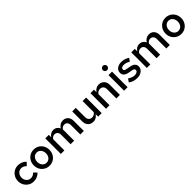

<svg xmlns="http://www.w3.org/2000/svg" viewBox="488 -2550 4367 4367"><g transform="rotate(-45 2672.0 -366.0)"><path d="M300 9Q229 9 171.5 -25.5Q114 -60 80.5 -119Q47 -178 47 -250Q47 -323 80.5 -381.5Q114 -440 171.5 -474.5Q229 -509 300 -509Q358 -509 410.5 -487Q463 -465 500 -424L430 -351Q404 -380 372 -395Q340 -410 304 -410Q263 -410 230.5 -388.5Q198 -367 179 -331Q160 -295 160 -250Q160 -205 179 -168.5Q198 -132 230.5 -111Q263 -90 304 -90Q340 -90 372 -105Q404 -120 430 -148L500 -76Q463 -35 410.5 -13Q358 9 300 9Z M807 9Q736 9 678.5 -25Q621 -59 588 -117.5Q555 -176 555 -250Q555 -324 588 -382.5Q621 -441 678 -475Q735 -509 807 -509Q879 -509 935.5 -475Q992 -441 1025 -382.5Q1058 -324 1058 -250Q1058 -176 1025 -117.5Q992 -59 935.5 -25Q879 9 807 9ZM807 -87Q848 -87 879.5 -108Q911 -129 929 -166.5Q947 -204 947 -250Q947 -297 929 -333.5Q911 -370 879.5 -391.5Q848 -413 807 -413Q766 -413 734 -391.5Q702 -370 684 -333.5Q666 -297 666 -250Q666 -203 684 -166Q702 -129 734 -108Q766 -87 807 -87Z M1175 0V-501H1288V-422Q1316 -465 1353.5 -487Q1391 -509 1436 -509Q1488 -509 1526.5 -483Q1565 -457 1584 -413Q1614 -460 1655.5 -484.5Q1697 -509 1750 -509Q1798 -509 1835.5 -486Q1873 -463 1893.5 -422Q1914 -381 1914 -328V0H1801V-303Q1801 -356 1774 -387Q1747 -418 1700 -418Q1670 -418 1644.5 -403Q1619 -388 1600 -358Q1601 -351 1601.5 -343.5Q1602 -336 1602 -328V0H1488V-303Q1488 -356 1461 -387Q1434 -418 1387 -418Q1326 -418 1288 -360V0Z M2217 8Q2165 8 2126 -15Q2087 -38 2064.5 -78Q2042 -118 2042 -171V-501H2156V-204Q2156 -148 2185.5 -115.5Q2215 -83 2266 -83Q2300 -83 2327.5 -98Q2355 -113 2375 -143V-501H2488V0H2375V-81Q2346 -37 2306 -14.5Q2266 8 2217 8Z M2628 0V-501H2741V-419Q2770 -464 2810 -486.5Q2850 -509 2899 -509Q2951 -509 2990 -486.5Q3029 -464 3051.5 -424Q3074 -384 3074 -330V0H2960V-298Q2960 -353 2930 -385.5Q2900 -418 2850 -418Q2816 -418 2788.5 -402.5Q2761 -387 2741 -357V0Z M3209 0V-501H3322V0ZM3266 -603Q3237 -603 3216.5 -623.5Q3196 -644 3196 -672Q3196 -701 3216.5 -721.5Q3237 -742 3266 -742Q3295 -742 3315.5 -721.5Q3336 -701 3336 -673Q3336 -644 3315.5 -623.5Q3295 -603 3266 -603Z M3632 10Q3568 10 3512.5 -7.5Q3457 -25 3417 -58L3470 -133Q3520 -102 3556.5 -89Q3593 -76 3631 -76Q3676 -76 3704 -95Q3732 -114 3732 -144Q3732 -167 3715.5 -180.5Q3699 -194 3662 -201L3574 -216Q3501 -230 3465 -264Q3429 -298 3429 -354Q3429 -401 3453.5 -435.5Q3478 -470 3521.5 -489.5Q3565 -509 3623 -509Q3675 -509 3724 -494Q3773 -479 3820 -449L3767 -374Q3729 -399 3691.5 -410.5Q3654 -422 3616 -422Q3577 -422 3553.5 -406.5Q3530 -391 3530 -364Q3530 -340 3545.5 -327.5Q3561 -315 3600 -309L3689 -292Q3764 -279 3800.5 -244.5Q3837 -210 3837 -153Q3837 -107 3810 -70Q3783 -33 3737 -11.5Q3691 10 3632 10Z M3941 0V-501H4054V-422Q4082 -465 4119.5 -487Q4157 -509 4202 -509Q4254 -509 4292.5 -483Q4331 -457 4350 -413Q4380 -460 4421.5 -484.5Q4463 -509 4516 -509Q4564 -509 4601.5 -486Q4639 -463 4659.5 -422Q4680 -381 4680 -328V0H4567V-303Q4567 -356 4540 -387Q4513 -418 4466 -418Q4436 -418 4410.5 -403Q4385 -388 4366 -358Q4367 -351 4367.5 -343.5Q4368 -336 4368 -328V0H4254V-303Q4254 -356 4227 -387Q4200 -418 4153 -418Q4092 -418 4054 -360V0Z M5046 9Q4975 9 4917.5 -25Q4860 -59 4827 -117.5Q4794 -176 4794 -250Q4794 -324 4827 -382.5Q4860 -441 4917 -475Q4974 -509 5046 -509Q5118 -509 5174.5 -475Q5231 -441 5264 -382.5Q5297 -324 5297 -250Q5297 -176 5264 -117.5Q5231 -59 5174.5 -25Q5118 9 5046 9ZM5046 -87Q5087 -87 5118.5 -108Q5150 -129 5168 -166.5Q5186 -204 5186 -250Q5186 -297 5168 -333.5Q5150 -370 5118.5 -391.5Q5087 -413 5046 -413Q5005 -413 4973 -391.5Q4941 -370 4923 -333.5Q4905 -297 4905 -250Q4905 -203 4923 -166Q4941 -129 4973 -108Q5005 -87 5046 -87Z"/></g></svg>

Font: Red Hat Text Medium
Style: Regular
Weight: 500
Designer: Pentagram, MCKL
Foundry: Pentagram, MCKL
Version: Version 1.023